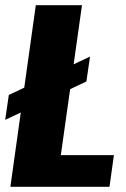

<svg xmlns="http://www.w3.org/2000/svg" viewBox="-22 -720 486 740"><path d="M173 -122H417L400 0H18L116 -700H294L199 -27ZM325 -502 311 -406 -2 -258 12 -354Z"/></svg>

Font: Pathway Extreme Condensed ExtraBold
Style: Italic
Weight: 800
Width: 3
Italic angle: -8°
Version: Version 1.001;gftools[0.9.26]